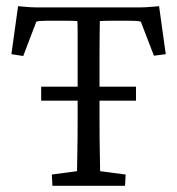

<svg xmlns="http://www.w3.org/2000/svg" viewBox="-20 -597 569 617"><path d="M491.2 -577.1 512.7 -422.9 474.6 -418 432.6 -527.3Q425.8 -529.3 416 -529.8Q406.2 -530.3 398.4 -530.3H363.3Q353.5 -530.3 335 -530.3Q316.4 -530.3 300.8 -529.3Q300.8 -521.5 300.3 -493.2Q299.8 -464.8 299.8 -427.7Q299.8 -390.6 299.8 -357.4V-214.8Q299.8 -150.4 300.8 -104.5Q301.8 -58.6 301.8 -46.9L383.8 -36.1L381.8 0H148.4L146.5 -36.1L227.5 -46.9Q227.5 -58.6 228.5 -104.5Q229.5 -150.4 229.5 -214.8V-357.4Q229.5 -390.6 229.5 -427.7Q229.5 -464.8 229.5 -493.2Q229.5 -521.5 228.5 -529.3Q213.9 -530.3 195.8 -530.3Q177.7 -530.3 167 -530.3H128.9Q121.1 -530.3 112.3 -529.8Q103.5 -529.3 96.7 -527.3L54.7 -417L16.6 -422.9L38.1 -577.1Q49.8 -576.2 60.1 -575.2Q70.3 -574.2 80.1 -573.7Q89.8 -573.2 99.6 -573.2Q109.4 -573.2 120.1 -573.2H408.2Q419.9 -573.2 429.2 -573.2Q438.5 -573.2 448.2 -573.7Q458 -574.2 468.3 -575.2Q478.5 -576.2 491.2 -577.1ZM112.3 -273.4V-318.4H417V-273.4Z"/></svg>

Font: Crimson Pro Light
Style: Regular
Weight: 300
Designer: Jacques Le Bailly
Foundry: Baron von Fonthausen
Version: Version 1.003